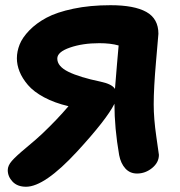

<svg xmlns="http://www.w3.org/2000/svg" viewBox="-20 -667 692 738"><path d="M80.1 50.8Q46.9 50.8 28.3 31.2Q9.8 11.7 9.8 -13.2Q9.8 -30.3 25.4 -48.3Q41 -66.4 81.1 -99.6Q121.1 -132.8 142.1 -152.8Q199.7 -207.5 243.2 -258.8Q189.5 -271.5 149.4 -293Q109.4 -314.5 87.4 -340.3Q65.4 -366.2 55.2 -391.8Q44.9 -417.5 44.9 -442.9Q44.9 -469.2 55.4 -495.8Q65.9 -522.5 92.5 -550Q119.1 -577.6 158.7 -598.9Q198.2 -620.1 262 -633.5Q325.7 -647 404.8 -647Q496.1 -647 542.5 -621.1Q588.9 -595.2 588.9 -537.1Q588.9 -533.7 579.8 -431.4Q570.8 -329.1 570.8 -266.1Q570.8 -211.4 580.8 -142.3Q590.8 -73.2 590.8 -71.8Q590.8 -42.5 564.7 -21.2Q538.6 0 506.8 0Q479.5 0 461.9 -19.3Q444.3 -38.6 438 -70.8Q419.9 -174.8 419.9 -268.1Q389.6 -207.5 275.9 -84Q151.4 50.8 80.1 50.8ZM367.2 -353Q410.6 -343.8 421.9 -325.2Q424.3 -360.4 429.7 -420.4Q435.1 -480.5 436 -492.2Q405.3 -501 361.8 -501Q297.4 -501 248.8 -484.1Q200.2 -467.3 200.2 -441.9Q200.2 -412.1 242.7 -391.1Q285.2 -370.1 367.2 -353Z"/></svg>

Font: Shantell Sans Irregular
Style: Bold
Weight: 700
Designer: Stephen Nixon, Anya Danilova, Shantell Martin
Foundry: Arrow Type
Version: Version 1.006;[9816181b4]